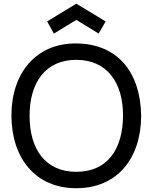

<svg xmlns="http://www.w3.org/2000/svg" viewBox="-20 -1000 823 1036"><path d="M270.8 -818.8 234.4 -884.4 391.7 -980.2 550 -884.4 512.5 -818.8 391.7 -892.7ZM391.7 15.6C612.5 15.6 740.6 -144.8 741.7 -375C738.5 -608.3 616.7 -763.5 391.7 -765.6C172.9 -767.7 40.6 -603.1 41.7 -375C42.7 -147.9 169.8 15.6 391.7 15.6ZM391.7 -72.9C225 -72.9 139.6 -194.8 139.6 -375C139.6 -553.1 224 -677.1 391.7 -677.1C557.3 -677.1 644.8 -554.2 643.8 -375C642.7 -196.9 561.5 -72.9 391.7 -72.9Z"/></svg>

Font: Manrope3 Medium
Style: Regular
Weight: 500
Width: 4
Designer: Mikhail Sharanda
Foundry: Mikhail Sharanda
Version: Version 3.000;PS 003.000;hotconv 1.0.88;makeotf.lib2.5.64775